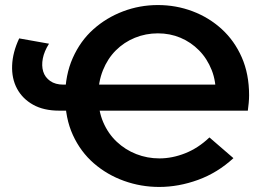

<svg xmlns="http://www.w3.org/2000/svg" viewBox="-20 -730 1044 760"><path d="M610 10Q538 10 471 -14Q404 -38 351.5 -83.5Q299 -129 268.5 -195.5Q238 -262 238 -348Q238 -433 268 -500.5Q298 -568 349.5 -614Q401 -660 467 -685Q533 -710 605 -710Q677 -710 742 -685.5Q807 -661 857.5 -615Q908 -569 937 -503Q966 -437 966 -353Q966 -339 964.5 -322.5Q963 -306 961 -292H214Q153 -292 111 -315.5Q69 -339 47.5 -379Q26 -419 28 -471Q30 -523 56 -578L174 -557Q155 -527 149.5 -498.5Q144 -470 151 -447Q158 -424 178.5 -409.5Q199 -395 231 -395H865L834 -350Q836 -407 818 -452.5Q800 -498 768 -530.5Q736 -563 694.5 -580.5Q653 -598 605 -598Q557 -598 514 -580.5Q471 -563 438.5 -530.5Q406 -498 387.5 -452Q369 -406 369 -350Q369 -292 388.5 -246.5Q408 -201 442 -169Q476 -137 519.5 -120Q563 -103 611 -103Q662 -103 713.5 -123.5Q765 -144 809 -186L904 -104Q841 -46 764 -18Q687 10 610 10Z"/></svg>

Font: MOST Montserrat SemiBold
Style: Regular
Weight: 600
Designer: Julieta Ulanovsky
Foundry: Julieta Ulanovsky
Version: Version 8.000;March 11, 2024;FontCreator 15.0.0.2926 64-bit